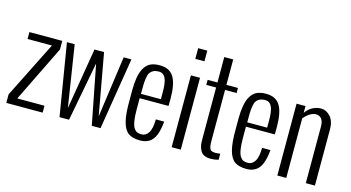

<svg xmlns="http://www.w3.org/2000/svg" viewBox="-86 -1152 2763 1510"><g transform="rotate(15 1295.0 -396.5)"><path d="M318.8 0H22.9V-69.8L252.9 -528.8H54.2V-585H321.8V-515.1L97.2 -56.2H318.8Z M533.7 0H456.1L359.9 -585H422.9L501 -85.9L584 -585H662.1L752 -85.9L821.8 -585H884.8L790 0H718.8L625 -481.9Z M1027.3 -342.8H1189.5Q1189.5 -350.1 1189.5 -365.7Q1189.9 -381.8 1189.7 -398.2Q1189.5 -414.6 1189 -430.4Q1188.5 -446.3 1186.5 -461.2Q1184.6 -476.1 1181.4 -489.3Q1178.2 -502.4 1172.9 -513.4Q1167.5 -524.4 1160.2 -532.2Q1152.8 -540 1142.1 -544.4Q1131.3 -548.8 1118.2 -548.8Q1069.8 -548.8 1046.9 -515.6Q1038.1 -503.9 1032.7 -471.2Q1028.8 -441.9 1027.8 -416.5Q1027.3 -400.9 1027.3 -342.8ZM953.6 -270V-351.1Q953.6 -468.3 983.9 -527.8Q1005.4 -567.9 1036.9 -583.3Q1068.4 -598.6 1114.3 -598.1Q1193.4 -598.1 1227.5 -542.5Q1262.2 -486.3 1262.2 -367.2Q1262.2 -337.4 1261.2 -307.1H1026.4V-216.8Q1026.4 -105.5 1050.3 -67.4Q1062 -49.3 1076.2 -42.7Q1090.3 -36.1 1114.3 -36.1Q1147.5 -36.1 1169.4 -68.8Q1191.4 -102.1 1192.4 -179.2H1260.3Q1254.4 -111.3 1236.8 -67.9Q1204.6 13.2 1115.2 13.2Q1053.2 13.2 1018.6 -11.2Q984.4 -36.1 968.3 -97.7Q952.1 -159.2 953.6 -270Z M1443.4 -719.2H1369.1V-806.2H1443.4ZM1443.4 0H1369.1V-585H1443.4Z M1585.4 -138.2V-543.9H1505.4V-585H1585.4V-792H1658.2V-585H1752.4V-543.9H1658.2V-142.1Q1658.2 -102.1 1661.6 -83Q1666 -62.5 1675.5 -54.9Q1685.1 -47.4 1708.5 -45.9Q1731 -45.9 1751.5 -49.8V0Q1718.3 8.8 1687.5 8.8Q1634.8 8.8 1610.8 -21Q1600.1 -34.7 1593.8 -55.2Q1586.9 -76.7 1586.4 -93.8Q1585.4 -118.2 1585.4 -138.2Z M1892.6 -342.8H2054.7Q2054.7 -350.1 2054.7 -365.7Q2055.2 -381.8 2054.9 -398.2Q2054.7 -414.6 2054.2 -430.4Q2053.7 -446.3 2051.8 -461.2Q2049.8 -476.1 2046.6 -489.3Q2043.5 -502.4 2038.1 -513.4Q2032.7 -524.4 2025.4 -532.2Q2018.1 -540 2007.3 -544.4Q1996.6 -548.8 1983.4 -548.8Q1935.1 -548.8 1912.1 -515.6Q1903.3 -503.9 1897.9 -471.2Q1894 -441.9 1893.1 -416.5Q1892.6 -400.9 1892.6 -342.8ZM1818.8 -270V-351.1Q1818.8 -468.3 1849.1 -527.8Q1870.6 -567.9 1902.1 -583.3Q1933.6 -598.6 1979.5 -598.1Q2058.6 -598.1 2092.8 -542.5Q2127.4 -486.3 2127.4 -367.2Q2127.4 -337.4 2126.5 -307.1H1891.6V-216.8Q1891.6 -105.5 1915.5 -67.4Q1927.2 -49.3 1941.4 -42.7Q1955.6 -36.1 1979.5 -36.1Q2012.7 -36.1 2034.7 -68.8Q2056.6 -102.1 2057.6 -179.2H2125.5Q2119.6 -111.3 2102.1 -67.9Q2069.8 13.2 1980.5 13.2Q1918.5 13.2 1883.8 -11.2Q1849.6 -36.1 1833.5 -97.7Q1817.4 -159.2 1818.8 -270Z M2302.2 0H2229.5V-585H2302.2V-529.8Q2324.7 -563 2357.7 -580.6Q2390.6 -598.1 2426.3 -598.1Q2469.2 -598.1 2502.4 -561.5Q2535.6 -524.4 2535.6 -459V0H2461.4V-460.9Q2461.4 -502.4 2444.8 -523.2Q2428.2 -543.9 2399.4 -543.9Q2376.5 -543.9 2350.3 -528.1Q2324.2 -512.2 2302.2 -484.9Z"/></g></svg>

Font: VL Oswald
Style: Light
Weight: 300
Designer: vernon adams
Foundry: vernon adams
Version: Version ; ttfautohint (v0.92.18-e454-dirty) -l 8 -r 50 -G 20